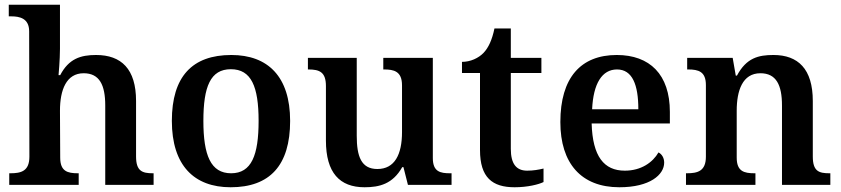

<svg xmlns="http://www.w3.org/2000/svg" viewBox="-20 -780 3550 810"><path d="M19 0H312V-49H309C265 -49 234 -57 234 -115L233 -313C233 -401 260 -471 333 -471C400 -471 424 -421 424 -335V0H628V-49H625C580 -49 554 -58 554 -120V-354C554 -489 492 -548 385 -548C320 -548 270 -532 234 -463H227C227 -463 233 -528 233 -574V-760H17V-711H28C62 -711 103 -703 103 -648L104 -119C104 -58 69 -49 24 -49H19Z M953 10C1118 10 1204 -82 1204 -270C1204 -457 1110 -548 956 -548C791 -548 705 -457 705 -270C705 -82 799 10 953 10ZM955 -49C869 -49 838 -125 838 -270C838 -415 868 -488 954 -488C1040 -488 1071 -415 1071 -270C1071 -125 1041 -49 955 -49Z M1518 10C1581 10 1637 -4 1677 -75H1682L1701 0H1885V-49H1879C1838 -49 1806 -55 1806 -113V-536H1597V-487H1600C1641 -487 1676 -480 1676 -420V-223C1676 -128 1645 -67 1572 -67C1504 -67 1485 -120 1485 -207V-536H1279V-487H1281C1328 -487 1355 -476 1355 -417V-187C1355 -51 1413 10 1518 10Z M2151 10C2206 10 2253 -2 2273 -12V-69C2252 -64 2230 -60 2204 -60C2158 -60 2135 -89 2135 -152V-472H2264V-536H2135V-660H2066C2056 -612 2041 -579 2020 -557C1999 -535 1965 -519 1929 -519V-472H2005V-147C2005 -31 2057 10 2151 10Z M2593 10C2722 10 2782 -43 2782 -94C2782 -114 2772 -130 2758 -137C2734 -95 2685 -60 2616 -60C2528 -60 2480 -120 2476 -259H2806V-308C2806 -466 2721 -548 2582 -548C2430 -548 2344 -452 2344 -265C2344 -91 2432 10 2593 10ZM2673 -319H2478C2483 -428 2520 -487 2583 -487C2648 -487 2673 -422 2673 -319Z M2874 0H3167V-49H3163C3119 -49 3088 -57 3088 -115V-313C3088 -397 3112 -471 3188 -471C3255 -471 3279 -421 3279 -335V0H3483V-49H3479C3434 -49 3409 -58 3409 -120V-354C3409 -489 3347 -548 3243 -548C3180 -548 3129 -536 3089 -461H3084L3071 -536H2879V-487H2883C2927 -487 2958 -478 2958 -421V-119C2958 -58 2923 -49 2878 -49H2874Z"/></svg>

Font: Noto Serif Tamil SemiBold
Style: Regular
Weight: 600
Designer: Indian Type Foundry, Tom Grace, and the Monotype Design Team
Foundry: Monotype Imaging Inc.
Version: Version 2.004